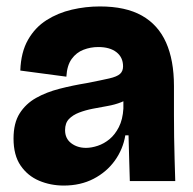

<svg xmlns="http://www.w3.org/2000/svg" viewBox="-20 -562 598 596"><path d="M178 14Q137 14 101.5 -1Q66 -16 44 -48Q22 -80 22 -132Q22 -180 41 -210Q60 -240 92 -258Q124 -276 165 -286.5Q206 -297 249 -304Q295 -313 319 -318.5Q343 -324 352.5 -332.5Q362 -341 362 -356Q362 -384 341.5 -400Q321 -416 285 -416Q261 -416 239 -407.5Q217 -399 202.5 -379Q188 -359 186 -324L43 -343Q45 -400 67 -438.5Q89 -477 124.5 -499.5Q160 -522 203 -532Q246 -542 290 -542Q370 -542 420.5 -513.5Q471 -485 495.5 -430Q520 -375 520 -295V-205Q520 -171 520.5 -136.5Q521 -102 522 -68Q523 -34 524 0H383Q382 -32 381 -67.5Q380 -103 379 -142H369Q362 -99 336.5 -63.5Q311 -28 270.5 -7Q230 14 178 14ZM247 -103Q264 -103 283.5 -109.5Q303 -116 320 -130Q337 -144 349 -167.5Q361 -191 363 -225V-265H388Q377 -253 357 -245Q337 -237 314 -233Q291 -229 268 -224.5Q245 -220 225.5 -212.5Q206 -205 194 -192.5Q182 -180 182 -158Q182 -132 201 -117.5Q220 -103 247 -103Z"/></svg>

Font: Bricolage Grotesque 72pt ExtraBold
Style: Regular
Weight: 800
Designer: Mathieu Triay
Foundry: Atelier Triay
Version: Version 1.001;gftools[0.9.33.dev8+g029e19f]